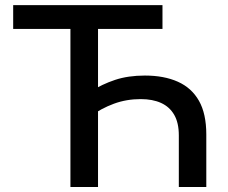

<svg xmlns="http://www.w3.org/2000/svg" viewBox="-20 -748 910 768"><path d="M559.6 -445.8Q636.2 -445.8 691.4 -421.1Q746.6 -396.5 775.9 -344.7Q805.2 -293 805.2 -210V0H695.3V-206.5Q695.3 -256.8 676.8 -288.8Q658.2 -320.8 624.3 -336.2Q590.3 -351.6 543 -351.6Q485.4 -351.6 435.3 -333Q385.3 -314.5 341.8 -283.2V-381.8Q388.2 -411.1 440.4 -428.5Q492.7 -445.8 559.6 -445.8ZM372.1 -651.9V0H261.7V-651.9ZM32.7 -632.3V-727.5H629.9V-632.3Z"/></svg>

Font: Inter 24pt Medium
Style: Regular
Weight: 500
Designer: Rasmus Andersson
Foundry: rsms
Version: Version 4.001;git-66647c0bb